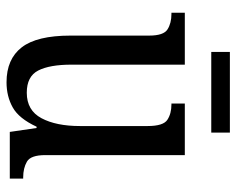

<svg xmlns="http://www.w3.org/2000/svg" viewBox="-88 -626 724 588"><g transform="rotate(90 274.0 -332.0)"><path d="M232 10Q161 10 125 -36.5Q89 -83 89 -186V-427Q89 -471 70 -483Q51 -495 23 -495H19V-536H178V-189Q178 -122 196 -87Q214 -52 264 -52Q318 -52 342 -97Q366 -142 366 -215V-422Q366 -470 347 -482.5Q328 -495 300 -495H297V-536H455V-109Q455 -64 475 -52.5Q495 -41 523 -41H527V0H384L372 -82H368Q343 -28 309 -9Q275 10 232 10ZM139 -617V-674H386V-617Z"/></g></svg>

Font: Noto Serif Georgian Condensed
Style: Regular
Weight: 400
Width: 3
Designer: Monotype Design Team, Akaki Razmadze
Foundry: Google LLC
Version: Version 2.003; ttfautohint (v1.8.4.7-5d5b)